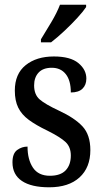

<svg xmlns="http://www.w3.org/2000/svg" viewBox="-20 -786 437 816"><path d="M189 10Q113 10 73 -17Q33 -44 33 -96Q33 -134 53 -148.5Q73 -163 97 -163Q97 -108 120 -73.5Q143 -39 192 -39Q237 -39 259 -62Q281 -85 281 -125Q281 -161 259 -182Q237 -203 181 -231Q133 -254 102.5 -276.5Q72 -299 57.5 -328.5Q43 -358 43 -401Q43 -472 89 -509Q135 -546 209 -546Q279 -546 313 -518Q347 -490 347 -452Q347 -425 330.5 -409Q314 -393 281 -393Q281 -444 259.5 -471Q238 -498 200 -498Q163 -498 144 -477.5Q125 -457 125 -423Q125 -384 148.5 -363.5Q172 -343 230 -316Q297 -285 330.5 -249Q364 -213 364 -148Q364 -74 318 -32Q272 10 189 10ZM154 -619Q175 -653 198.5 -692.5Q222 -732 235 -766H346V-756Q335 -739 309.5 -711Q284 -683 253.5 -654.5Q223 -626 197 -606H154Z"/></svg>

Font: Noto Serif Lao Condensed Medium
Style: Regular
Weight: 500
Width: 3
Designer: Monotype Design Team
Foundry: Monotype Imaging Inc.
Version: Version 2.003; ttfautohint (v1.8.4.7-5d5b)